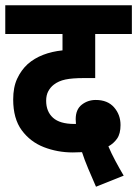

<svg xmlns="http://www.w3.org/2000/svg" viewBox="-20 -642 520 728"><path d="M344 66Q329 32 314.5 -2.5Q300 -37 291 -65Q273 -64 256 -64Q198 -64 146.5 -84Q95 -104 62.5 -148Q30 -192 30 -265Q30 -311 45 -343.5Q60 -376 85 -399Q110 -421 143.5 -434Q177 -447 217 -451V-513H0V-622H480V-513H341V-346H299Q254 -346 228 -340.5Q202 -335 184 -321Q171 -311 163 -296Q155 -281 155 -260Q155 -219 181 -195.5Q207 -172 262 -172Q265 -172 268 -172Q267 -182 267 -190Q267 -227 290 -245Q313 -263 343 -263Q388 -263 412.5 -235Q437 -207 437 -168Q437 -135 424 -116.5Q411 -98 391 -87Q402 -61 417.5 -32Q433 -3 449 24Z"/></svg>

Font: Noto Sans Condensed
Style: Bold Italic
Weight: 700
Width: 3
Italic angle: -12°
Designer: Monotype Design Team
Foundry: Monotype Imaging Inc.
Version: Version 2.013; ttfautohint (v1.8.4.7-5d5b)